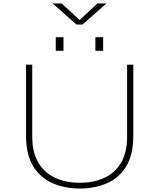

<svg xmlns="http://www.w3.org/2000/svg" viewBox="-20 -1071 915 1102"><path d="M438 11Q352 11 282 -19.5Q212 -50 170.8 -116.5Q129.5 -183 129.5 -291.5V-700H165V-286Q165 -197 199.8 -138.2Q234.5 -79.5 296 -50.8Q357.5 -22 438 -22Q519 -22 580.2 -50.8Q641.5 -79.5 675.5 -138.2Q709.5 -197 709.5 -286V-700H745V-291.5Q745 -183 704.5 -116.5Q664 -50 594.5 -19.5Q525 11 438 11ZM300 -857.5H344.5V-779.5H300ZM527.5 -857.5H572V-779.5H527.5ZM282.5 -1051H334L437 -956L539 -1051H590.5L453.5 -930H419.5Z"/></svg>

Font: Trispace SemiExpanded Thin
Style: Regular
Weight: 100
Width: 6
Designer: Tyler Finck
Foundry: Etcetera Type Company
Version: Version 1.210; ttfautohint (v1.8.3)